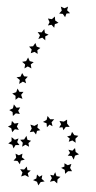

<svg xmlns="http://www.w3.org/2000/svg" viewBox="-20 -576 289 581"><path d="M47 -132 49 -144 41 -153 53 -154 60 -165 63 -153 74 -150 66 -143 68 -132 57 -138ZM70 -176 76 -187 72 -199 84 -195 95 -201 93 -190 102 -182 92 -180 89 -169 82 -178ZM110 -207 121 -213 124 -225 132 -215H144L136 -206L139 -194L130 -199L122 -191L121 -203ZM160 -210 173 -208 183 -214V-202L191 -192H179L172 -182L169 -191L159 -190L165 -200ZM198 -177 205 -167 217 -165 208 -156 209 -144 199 -151 188 -147 191 -157 183 -163 194 -166ZM207 -128 209 -116 219 -109 207 -105 203 -93 197 -104 185 -105 192 -113 187 -123 199 -120ZM196 -80 192 -68 198 -58H186L177 -50L176 -62L165 -68L175 -72V-82L185 -76ZM163 -41 154 -33 153 -21 144 -29 131 -26 137 -37 132 -47 142 -45 147 -55 151 -43ZM115 -27 103 -25 96 -15 92 -26 80 -31 90 -36 92 -48 99 -41 108 -46 106 -35ZM67 -40 56 -46 44 -42 48 -54 41 -64 53 -63 61 -72 63 -61 73 -60 64 -52ZM40 -79 33 -89 21 -90 29 -99 27 -111 37 -106 48 -111 46 -100 55 -93 43 -90ZM21 -127 17 -138 5 -142 15 -149V-161L25 -153L36 -157L32 -146L39 -137H27ZM17 -176 14 -188 4 -193 14 -198 16 -210 24 -202 36 -204 31 -193 37 -183 25 -185ZM19 -225 18 -237 8 -243 19 -248 22 -260 30 -250 41 -251 35 -241 40 -231 28 -233ZM27 -274V-286L17 -293L29 -297L33 -308L39 -298H51L44 -289L48 -277L36 -281ZM38 -322 40 -334 30 -342 42 -344 47 -355 53 -345 64 -344 56 -335 59 -324 49 -329ZM54 -369 56 -381 47 -389 59 -391 65 -402 70 -391 82 -388 73 -381 75 -369 64 -375ZM73 -415 76 -426 68 -435 80 -436 87 -446 91 -435 102 -431 93 -424 94 -413 84 -419ZM96 -458 101 -469 94 -479 106 -478 114 -488 116 -476 127 -471 117 -466V-454L108 -462ZM125 -499 130 -509 125 -520 137 -518 146 -526 147 -514 157 -507 146 -503 144 -492 136 -501ZM159 -535 167 -544 164 -556 175 -551 186 -556 183 -545 192 -536 181 -535 177 -524 170 -534Z"/></svg>

Font: Santa christmas start
Style: Regular
Weight: 400
Designer: MUHAMMAD YONI
Version: Version 001.000